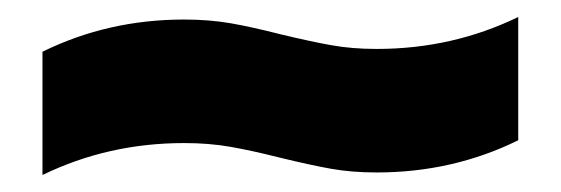

<svg xmlns="http://www.w3.org/2000/svg" viewBox="-20 -467 660 226"><path d="M196.6 -444Q226.2 -444 251.1 -439.7Q275.9 -435.4 310 -426.7Q345.7 -418.1 369.9 -413.8Q394.1 -409.4 423.4 -409.4Q512.6 -409.4 590 -447V-301.9Q513 -264 423.4 -264Q394.1 -264 369.9 -268.3Q345.7 -272.6 310 -281.3Q275.9 -289.9 251.1 -294.2Q226.2 -298.6 196.6 -298.6Q107.4 -298.6 30 -261V-406.1Q107 -444 196.6 -444Z"/></svg>

Font: Unbounded Variable
Style: Regular
Weight: 400
Designer: Luke Prowse, Jean-Baptiste Morizot, Fátima Lázaro, Florian Runge
Foundry: NaN
Version: Version 1.600;FEAKit 1.0